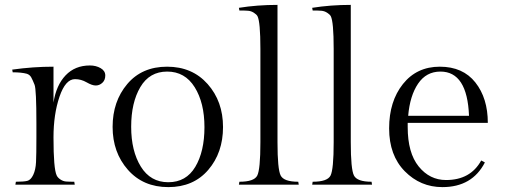

<svg xmlns="http://www.w3.org/2000/svg" viewBox="-20 -756 2067 786"><path d="M348 -488Q373 -488 392 -477Q411 -466 411 -447Q411 -428 399 -417Q387 -406 372 -406Q357 -406 334.5 -419Q312 -432 287 -432Q248 -432 223.5 -360Q199 -288 199 -193Q199 -65 212 -38Q216 -29 227 -21.5Q238 -14 250 -13Q262 -12 284 -12L286 0H43L45 -12Q77 -12 91.5 -15.5Q106 -19 116 -40Q126 -61 127.5 -92.5Q129 -124 129 -193V-251Q129 -390 121.5 -409Q114 -428 108 -439Q102 -450 90 -454Q68 -460 32 -460L30 -471Q115 -483 199 -483V-336Q210 -407 248.5 -447.5Q287 -488 348 -488Z M441 -236.5Q441 -341 501 -412Q561 -483 664 -483Q767 -483 830 -412Q893 -341 893 -236Q893 -131 832.5 -60.5Q772 10 669 10Q566 10 503.5 -61Q441 -132 441 -236.5ZM556.5 -74Q596 -10 669 -10Q742 -10 779.5 -73Q817 -136 817 -235.5Q817 -335 777 -399Q737 -463 664.5 -463Q592 -463 554.5 -399.5Q517 -336 517 -237Q517 -138 556.5 -74Z M1116 -736V-174Q1116 -63 1129 -37.5Q1142 -12 1201 -12L1203 0H958L960 -12Q1020 -12 1033 -37Q1046 -62 1046 -174V-556Q1046 -667 1034 -690Q1030 -697 1019 -704Q1008 -711 995.5 -712Q983 -713 960 -713L958 -724Q1033 -736 1116 -736Z M1416 -736V-174Q1416 -63 1429 -37.5Q1442 -12 1501 -12L1503 0H1258L1260 -12Q1320 -12 1333 -37Q1346 -62 1346 -174V-556Q1346 -667 1334 -690Q1330 -697 1319 -704Q1308 -711 1295.5 -712Q1283 -713 1260 -713L1258 -724Q1333 -736 1416 -736Z M1977 -253H1649V-236Q1649 -130 1694 -74.5Q1739 -19 1806 -19Q1906 -19 1950 -99L1965 -91Q1913 10 1791 10Q1701 10 1637 -55Q1573 -120 1573 -230.5Q1573 -341 1629.5 -412Q1686 -483 1780.5 -483Q1875 -483 1926 -418.5Q1977 -354 1977 -253ZM1783 -463Q1725 -463 1691.5 -413.5Q1658 -364 1651 -282H1900Q1893 -463 1783 -463Z"/></svg>

Font: Gilda Display
Style: Regular
Weight: 400
Designer: Eduardo Rodriguez Tunni
Foundry: Eduardo Rodriguez Tunni
Version: Version 1.001